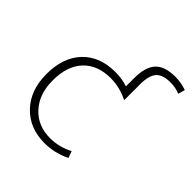

<svg xmlns="http://www.w3.org/2000/svg" viewBox="-201 -881 1032 1032"><g transform="rotate(45 315.0 -365.0)"><path d="M298 10Q184 10 113.5 -64Q43 -138 43 -260Q43 -386 111 -458Q179 -530 298 -530Q351 -530 392 -515V-578Q392 -663 428 -701.5Q464 -740 544 -740Q588 -740 630 -725L619 -686Q585 -700 547 -700Q488 -700 463 -672Q438 -644 438 -578V-456Q373 -489 303 -489Q203 -489 147 -429Q91 -369 91 -260Q91 -156 149 -93Q207 -30 300 -30Q369 -30 432 -63L446 -25Q376 10 298 10Z"/></g></svg>

Font: M PLUS 1p Light
Style: Regular
Weight: 300
Version: Version 1.061